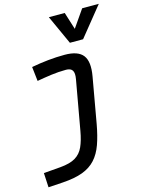

<svg xmlns="http://www.w3.org/2000/svg" viewBox="-145 -861 894 1182"><g transform="rotate(-15 302.0 -270.5)"><path d="M13.2 234.4 8.3 142.6 115.7 133.8Q178.2 128.4 212.6 107.7Q247.1 86.9 264.6 47.9Q282.2 8.8 292.5 -49.8L348.6 -364.7Q355.5 -402.3 344.7 -419.4Q334 -436.5 304.2 -436.5Q257.8 -436.5 210.9 -430.2Q164.1 -423.8 117.7 -415.5L107.4 -506.8Q159.7 -516.6 213.1 -522.2Q266.6 -527.8 319.8 -527.8Q404.8 -527.8 436.3 -486.8Q467.8 -445.8 451.7 -355L400.4 -65.4Q387.2 7.8 368.2 61Q349.1 114.3 316.9 149.9Q284.7 185.5 233.6 204.6Q182.6 223.6 106 228.5ZM370.6 -590.8 286.1 -776.4H387.2L421.9 -666L498.5 -776.4H604.5L454.6 -590.8Z"/></g></svg>

Font: Cascadia Code NF
Style: Italic
Weight: 400
Italic angle: -10°
Monospace: yes
Designer: Aaron Bell
Foundry: Saja Typeworks
Version: Version 2404.023; ttfautohint (v1.8.4)